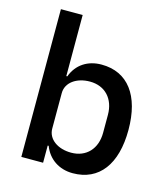

<svg xmlns="http://www.w3.org/2000/svg" viewBox="-112 -828 815 929"><g transform="rotate(15 296.0 -364.0)"><path d="M78 -740H187V-434H192C215 -497 269 -532 338 -532C470 -532 545 -432 545 -260C545 -88 470 12 338 12C269 12 215 -25 192 -86H187V0H78ZM305 -82C381 -82 430 -135 430 -215V-305C430 -385 381 -438 305 -438C238 -438 187 -402 187 -349V-171C187 -118 238 -82 305 -82Z"/></g></svg>

Font: Plexus Sans Medium
Style: Regular
Weight: 500
Version: Version 2.001;PS 002.001;hotconv 1.0.70;makeotf.lib2.5.58329